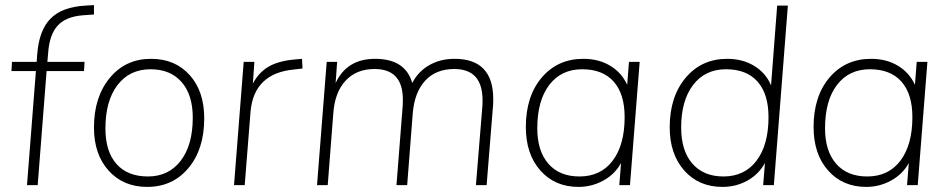

<svg xmlns="http://www.w3.org/2000/svg" viewBox="-20 -727 3728 754"><path d="M169 -518 166 -484H312L310 -448H163L128 0H86L121 -448H25L27 -484H124L126 -512Q133 -608 178.5 -654Q224 -700 316 -705L349 -707V-670L306 -667Q239 -662 206.5 -626.5Q174 -591 169 -518Z M349 -226Q349 -346 411 -421Q473 -496 573 -496Q668 -496 725 -432Q782 -369 782 -262Q782 -141 720 -67Q658 7 558 7Q464 7 406.5 -57Q349 -121 349 -226ZM737 -265Q737 -355 693 -405Q649 -455 571 -455Q489 -455 441.5 -393Q394 -331 394 -223Q394 -132 437.5 -83Q481 -34 561 -34Q642 -34 689.5 -95.5Q737 -157 737 -265Z M1166 -496 1168 -458 1134 -454Q978 -439 964 -290L941 0H899L937 -484H979L973 -399Q997 -444 1037 -466.5Q1077 -489 1144 -494Z M1917 -338Q1917 -317 1916 -310L1891 0H1849L1874 -306Q1875 -313 1875 -333Q1875 -456 1764 -456Q1692 -456 1650 -410.5Q1608 -365 1601 -283L1579 0H1537L1561 -306Q1562 -313 1562 -336Q1562 -456 1451 -456Q1380 -456 1337.5 -410.5Q1295 -365 1289 -283L1267 0H1225L1263 -484H1304L1298 -401Q1342 -496 1453 -496Q1572 -496 1599 -401Q1622 -446 1665.5 -471Q1709 -496 1765 -496Q1917 -496 1917 -338Z M2450 -484H2492L2454 0H2412L2419 -87Q2395 -43 2349.5 -18Q2304 7 2252 7Q2159 7 2102 -57.5Q2045 -122 2045 -228Q2045 -349 2107.5 -422.5Q2170 -496 2271 -496Q2331 -496 2376 -469Q2421 -442 2443 -394ZM2433 -267Q2433 -358 2390 -406.5Q2347 -455 2266 -455Q2184 -455 2137 -393.5Q2090 -332 2090 -223Q2090 -134 2133.5 -84Q2177 -34 2256 -34Q2339 -34 2386 -96Q2433 -158 2433 -267Z M3032 -705H3074L3019 0H2977L2984 -87Q2960 -43 2915.5 -18Q2871 7 2817 7Q2724 7 2667 -57.5Q2610 -122 2610 -227Q2610 -347 2672.5 -421.5Q2735 -496 2836 -496Q2896 -496 2941.5 -468.5Q2987 -441 3008 -392ZM2998 -267Q2998 -358 2955 -406.5Q2912 -455 2831 -455Q2749 -455 2702 -393.5Q2655 -332 2655 -226Q2655 -135 2699 -84.5Q2743 -34 2821 -34Q2904 -34 2951 -96Q2998 -158 2998 -267Z M3580 -484H3622L3584 0H3542L3549 -87Q3525 -43 3479.5 -18Q3434 7 3382 7Q3289 7 3232 -57.5Q3175 -122 3175 -228Q3175 -349 3237.5 -422.5Q3300 -496 3401 -496Q3461 -496 3506 -469Q3551 -442 3573 -394ZM3563 -267Q3563 -358 3520 -406.5Q3477 -455 3396 -455Q3314 -455 3267 -393.5Q3220 -332 3220 -223Q3220 -134 3263.5 -84Q3307 -34 3386 -34Q3469 -34 3516 -96Q3563 -158 3563 -267Z"/></svg>

Font: Iunito ExtraLight
Style: Italic
Weight: 200
Italic angle: -4.541°
Designer: Vernon Adams
Foundry: Vernon Adams
Version: Version 2.001;November 30, 2019;FontCreator 12.0.0.2547 64-b